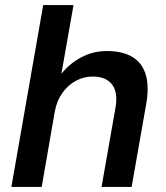

<svg xmlns="http://www.w3.org/2000/svg" viewBox="-20 -740 657 760"><path d="M25 0 151 -720H271L223 -448Q256 -489 302.5 -513.5Q349 -538 402 -538Q466 -538 505 -514Q544 -490 557.5 -442.5Q571 -395 558 -324L501 0H382L437 -313Q448 -373 424 -405Q400 -437 347 -437Q312 -437 281 -420.5Q250 -404 227.5 -373Q205 -342 197 -299L145 0Z"/></svg>

Font: DM Sans 9pt SemiBold
Style: Italic
Weight: 600
Italic angle: -10°
Version: Version 4.004;gftools[0.9.30]